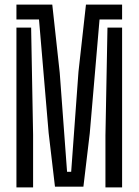

<svg xmlns="http://www.w3.org/2000/svg" viewBox="-20 -820 606 840"><path d="M220.5 -3.2 192.8 -238.4 150.6 -734.8H51.9V-800H208.7L241.3 -501.8L273.4 -68.4H291.4L323.3 -505.7L356.1 -800H514.2V-734.8H415.5L372.7 -236.8L344.9 -3.2ZM51.9 0V-699.1H116.2L124.8 -230.3V0ZM441.3 0V-227.2L450.2 -699.1H514.2V0Z"/></svg>

Font: Big Shoulders Stencil Thin
Style: Regular
Weight: 100
Designer: Patric King
Foundry: XO Type Co
Version: Version 2.001